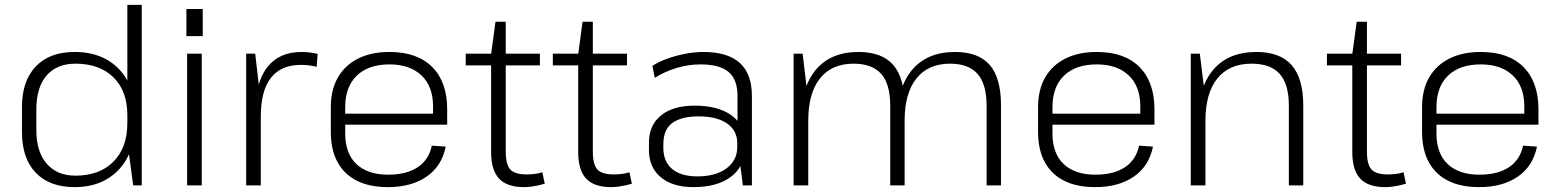

<svg xmlns="http://www.w3.org/2000/svg" viewBox="-20 -760 6396 787"><path d="M286 7Q183 7 126.5 -52Q70 -111 70 -219V-321Q70 -428 126.5 -487.5Q183 -547 286 -547Q361 -547 416 -516.5Q471 -486 501.5 -430.5Q532 -375 532 -298V-247Q532 -170 501.5 -113Q471 -56 416 -24.5Q361 7 286 7ZM289 -40Q388 -40 445 -97.5Q502 -155 502 -256V-288Q502 -387 445 -443Q388 -499 289 -499Q213 -499 171 -450.5Q129 -402 129 -312V-226Q129 -138 171.5 -89Q214 -40 289 -40ZM502 -178V-740H561V0H526Z M807 -540V0H747V-540ZM811 -723V-612H744V-723Z M989 -540H1026L1049 -343V0H989ZM1027 -301Q1027 -422 1075.5 -484.5Q1124 -547 1216 -547Q1232 -547 1249 -545Q1266 -543 1282 -539L1278 -486Q1249 -494 1213 -494Q1132 -494 1090.5 -441Q1049 -388 1049 -282Z M1570 7Q1495 7 1443 -19Q1391 -45 1363.5 -95.5Q1336 -146 1336 -219V-321Q1336 -392 1365 -442.5Q1394 -493 1448 -520Q1502 -547 1577 -547Q1690 -547 1751.5 -485.5Q1813 -424 1813 -312V-249H1384V-294H1765L1755 -276V-325Q1755 -406 1707.5 -451Q1660 -496 1577 -496Q1490 -496 1442.5 -450Q1395 -404 1395 -321V-213Q1395 -131 1441 -87.5Q1487 -44 1571 -44Q1646 -44 1692 -74.5Q1738 -105 1750 -163L1807 -159Q1791 -79 1728.5 -36Q1666 7 1570 7Z M2128 7Q2058 7 2025.5 -28Q1993 -63 1993 -137V-538L2011 -671H2053V-139Q2053 -86 2071.5 -65.5Q2090 -45 2139 -45Q2155 -45 2171.5 -47Q2188 -49 2203 -54L2213 -7Q2200 -3 2186 0Q2172 3 2157 5Q2142 7 2128 7ZM1889 -540H2193V-492H1889Z M2485 7Q2415 7 2382.5 -28Q2350 -63 2350 -137V-538L2368 -671H2410V-139Q2410 -86 2428.5 -65.5Q2447 -45 2496 -45Q2512 -45 2528.5 -47Q2545 -49 2560 -54L2570 -7Q2557 -3 2543 0Q2529 3 2514 5Q2499 7 2485 7ZM2246 -540H2550V-492H2246Z M3003 -172V-367Q3003 -434 2966.5 -465Q2930 -496 2851 -496Q2802 -496 2753.5 -481.5Q2705 -467 2664 -441L2654 -490Q2680 -507 2715 -519.5Q2750 -532 2788.5 -539.5Q2827 -547 2863 -547Q2963 -547 3012.5 -502Q3062 -457 3062 -367V0H3025ZM2822 7Q2737 7 2688.5 -33.5Q2640 -74 2640 -145V-175Q2640 -247 2689.5 -287Q2739 -327 2827 -327Q2921 -327 2976 -289Q3031 -251 3031 -180V-148Q3031 -76 2975 -34.5Q2919 7 2822 7ZM2838 -37Q2914 -37 2958 -70Q3002 -103 3002 -157V-173Q3002 -225 2960 -254Q2918 -283 2843 -283Q2774 -283 2736.5 -256.5Q2699 -230 2699 -168V-154Q2699 -97 2735.5 -67Q2772 -37 2838 -37Z M4024 -327Q4024 -415 3987 -457Q3950 -499 3874 -499Q3785 -499 3736.5 -438.5Q3688 -378 3688 -265L3657 -203V-264Q3657 -401 3719 -474Q3781 -547 3895 -547Q3991 -547 4037 -493.5Q4083 -440 4083 -329V0H4024ZM3233 -540H3270L3293 -346V0H3233ZM3629 -327Q3629 -415 3592 -457Q3555 -499 3479 -499Q3389 -499 3341 -438.5Q3293 -378 3293 -265L3263 -203V-264Q3263 -401 3324 -474Q3385 -547 3499 -547Q3596 -547 3642 -493Q3688 -439 3688 -329V0H3629Z M4469 7Q4394 7 4342 -19Q4290 -45 4262.5 -95.5Q4235 -146 4235 -219V-321Q4235 -392 4264 -442.5Q4293 -493 4347 -520Q4401 -547 4476 -547Q4589 -547 4650.5 -485.5Q4712 -424 4712 -312V-249H4283V-294H4664L4654 -276V-325Q4654 -406 4606.5 -451Q4559 -496 4476 -496Q4389 -496 4341.5 -450Q4294 -404 4294 -321V-213Q4294 -131 4340 -87.5Q4386 -44 4470 -44Q4545 -44 4591 -74.5Q4637 -105 4649 -163L4706 -159Q4690 -79 4627.5 -36Q4565 7 4469 7Z M5263 -326Q5263 -415 5225.5 -457Q5188 -499 5110 -499Q5019 -499 4970 -438.5Q4921 -378 4921 -265L4891 -203V-264Q4891 -401 4953 -474Q5015 -547 5130 -547Q5227 -547 5274.5 -493Q5322 -439 5322 -327V0H5263ZM4861 -540H4898L4921 -354V0H4861Z M5658 7Q5588 7 5555.5 -28Q5523 -63 5523 -137V-538L5541 -671H5583V-139Q5583 -86 5601.5 -65.5Q5620 -45 5669 -45Q5685 -45 5701.5 -47Q5718 -49 5733 -54L5743 -7Q5730 -3 5716 0Q5702 3 5687 5Q5672 7 5658 7ZM5419 -540H5723V-492H5419Z M6043 7Q5968 7 5916 -19Q5864 -45 5836.5 -95.5Q5809 -146 5809 -219V-321Q5809 -392 5838 -442.5Q5867 -493 5921 -520Q5975 -547 6050 -547Q6163 -547 6224.5 -485.5Q6286 -424 6286 -312V-249H5857V-294H6238L6228 -276V-325Q6228 -406 6180.5 -451Q6133 -496 6050 -496Q5963 -496 5915.5 -450Q5868 -404 5868 -321V-213Q5868 -131 5914 -87.5Q5960 -44 6044 -44Q6119 -44 6165 -74.5Q6211 -105 6223 -163L6280 -159Q6264 -79 6201.5 -36Q6139 7 6043 7Z"/></svg>

Font: Pathway Extreme 28pt ExtraLight
Style: Regular
Weight: 250
Designer: Eduardo Rodriguez Tunni
Foundry: Eduardo Rodriguez Tunni
Version: Version 1.001;gftools[0.9.26]